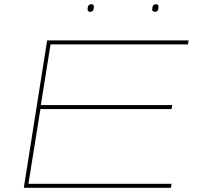

<svg xmlns="http://www.w3.org/2000/svg" viewBox="-20 -892 935 912"><path d="M93 0 204 -700H876L873 -681H220L174 -393H798L795 -374H172L115 -19H795L792 0ZM716 -836Q703 -836 703 -847Q703 -872 721 -872Q733 -872 733 -860Q733 -836 716 -836ZM409 -836Q396 -836 396 -847Q396 -872 414 -872Q426 -872 426 -860Q426 -836 409 -836Z"/></svg>

Font: Georama Extra Expanded Thin
Style: Italic
Weight: 100
Width: 8
Italic angle: -9°
Designer: Jean-Baptiste Levee
Foundry: Production Type
Version: Version 1.000